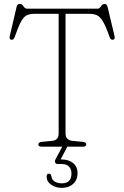

<svg xmlns="http://www.w3.org/2000/svg" viewBox="-20 -744 630 974"><path d="M117.5 -700H476Q484.5 -700 492.2 -712Q500 -724 510.5 -724Q522 -724 525.5 -710L561 -561Q565 -544.5 553 -542.5Q541.5 -540 535.5 -557.5Q517.5 -609 503 -634Q488.5 -659 472 -666.5Q455.5 -674 431 -674H312.5V-66.5Q312.5 -33 347 -29.5L399 -24.5Q417.5 -22.5 417.5 -11.5Q417.5 0 401.5 0H190Q174.5 0 174.5 -11.5Q174.5 -22.5 192.5 -24.5L244.5 -29.5Q277.5 -32.5 277.5 -66.5V-674H156Q131.5 -674 115.8 -666.5Q100 -659 86.5 -634.2Q73 -609.5 55 -557.5Q49 -540 37.5 -542.5Q25.5 -544.5 29.5 -561L64.5 -710.5Q68 -724.5 80 -724.5Q91 -724.5 99 -712.2Q107 -700 117.5 -700ZM300.5 -8.5H326L287.5 65Q289.5 65 293 65Q329 65 351.2 83.5Q373.5 102 373.5 135Q373.5 168 351.2 188.5Q329 209 293.5 209Q262.5 209 239.5 193Q216.5 177 216.5 152Q216.5 137 227.5 137Q239 137 240.5 149.5Q243.5 170 259.2 178Q275 186 293.5 186Q342.5 186 342.5 136Q342.5 114 330 101Q317.5 88 292.5 88H273.5Q263 88 260 80.5Q257 73 261.5 64.5Z"/></svg>

Font: Fraunces 72pt SuperSoft Thin
Style: Regular
Weight: 100
Version: Version 1.000;[b76b70a41]